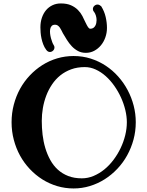

<svg xmlns="http://www.w3.org/2000/svg" viewBox="-20 -1043 838 1093"><path d="M702.1 -347.2Q702.1 -380.4 693.4 -416.7Q684.6 -453.1 668.7 -488Q652.8 -522.9 630.6 -554.4Q608.4 -585.9 581.8 -609.6Q555.2 -633.3 524.9 -647.2Q494.6 -661.1 462.9 -661.1Q419.9 -661.1 385.3 -648.4Q350.6 -635.7 323.5 -614Q296.4 -592.3 276.4 -562.5Q256.3 -532.7 243.4 -498.8Q230.5 -464.8 224.1 -428Q217.8 -391.1 217.8 -355Q217.8 -315.4 222.4 -275.9Q227.1 -236.3 238 -200Q249 -163.6 266.4 -132.1Q283.7 -100.6 309.1 -77.4Q334.5 -54.2 368.4 -41Q402.3 -27.8 445.8 -27.8Q480.5 -27.8 512.9 -41.5Q545.4 -55.2 574 -78.4Q602.5 -101.6 626.2 -133.1Q649.9 -164.6 666.7 -200Q683.6 -235.4 692.9 -273.2Q702.1 -311 702.1 -347.2ZM752.9 -347.2Q752.9 -295.9 740 -248.3Q727.1 -200.7 703.9 -158.7Q680.7 -116.7 647.9 -82Q615.2 -47.4 575.9 -22.5Q536.6 2.4 491.7 16.1Q446.8 29.8 398.9 29.8Q350.6 29.8 305.4 16.4Q260.3 2.9 221.2 -21.7Q182.1 -46.4 149.7 -80.8Q117.2 -115.2 94.2 -157Q71.3 -198.7 58.6 -247.1Q45.9 -295.4 45.9 -347.2Q45.9 -398.9 58.6 -447.3Q71.3 -495.6 94.2 -537.4Q117.2 -579.1 149.7 -613.5Q182.1 -647.9 221.2 -672.6Q260.3 -697.3 305.4 -710.7Q350.6 -724.1 398.9 -724.1Q450.2 -724.1 496.3 -709.5Q542.5 -694.8 581.8 -668.9Q621.1 -643.1 652.8 -607.4Q684.6 -571.8 706.8 -529.8Q729 -487.8 741 -441.4Q752.9 -395 752.9 -347.2ZM588.9 -884.3Q588.9 -856 579.8 -830.3Q570.8 -804.7 554.7 -785.2Q538.6 -765.6 516.6 -753.9Q494.6 -742.2 468.8 -742.2Q443.4 -742.2 423.8 -752.7Q404.3 -763.2 388.9 -779.5Q373.5 -795.9 361.1 -815.7Q348.6 -835.4 337.9 -854Q334 -861.3 330.1 -869.6Q326.2 -877.9 321 -885.3Q315.9 -892.6 309.3 -897.5Q302.7 -902.3 293.9 -902.3Q280.8 -902.3 274.2 -895.3Q267.6 -888.2 265.6 -877Q263.7 -865.7 265.1 -852.3Q266.6 -838.9 270 -825.9Q273.4 -813 277.6 -802.5Q281.7 -792 285.2 -787.1Q287.6 -783.2 288.8 -780.3Q290 -777.3 290 -773.4Q290 -762.2 282 -754.6Q273.9 -747.1 264.2 -747.1Q252 -747.1 243.2 -759.3Q232.9 -772.9 226.3 -790Q219.7 -807.1 216.1 -824.5Q212.4 -841.8 211.2 -858.2Q210 -874.5 210 -887.2Q210 -917 218.5 -942.1Q227.1 -967.3 242.4 -985.4Q257.8 -1003.4 279.1 -1013.4Q300.3 -1023.4 326.2 -1023.4Q360.8 -1023.4 384.3 -1012.9Q407.7 -1002.4 423.6 -986.3Q439.5 -970.2 449 -951.7Q458.5 -933.1 465.8 -917Q475.1 -897.5 481.2 -888.4Q487.3 -879.4 494.1 -879.4Q504.4 -879.4 511.2 -884Q518.1 -888.7 522.2 -896Q526.4 -903.3 528.1 -911.9Q529.8 -920.4 529.8 -928.2Q529.8 -940.9 526.1 -953.4Q522.5 -965.8 515.1 -976.1Q511.7 -979 510.3 -983.2Q508.8 -987.3 508.8 -991.2Q508.8 -1002.4 517.1 -1009.8Q525.4 -1017.1 535.2 -1017.1Q541 -1017.1 546.1 -1014.4Q551.3 -1011.7 556.2 -1007.3Q574.2 -978.5 581.5 -946.5Q588.9 -914.6 588.9 -884.3Z"/></svg>

Font: Ribeye
Style: Regular
Weight: 400
Designer: Astigmatic (AOETI)
Foundry: Astigmatic (AOETI)
Version: Version 1.000